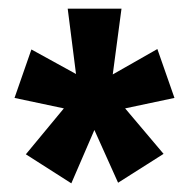

<svg xmlns="http://www.w3.org/2000/svg" viewBox="-20 -762 432 439"><path d="M378.9 -538.1 266.1 -514.2 354 -410.2 250 -344.2 195.8 -464.8 143.1 -342.8 39.1 -409.2 126 -514.2 13.2 -538.1 51.8 -648.9 153.8 -592.8 134.8 -742.2H257.8L237.8 -591.8L339.8 -649.9Z"/></svg>

Font: Fira Sans Compressed
Style: Bold
Weight: 700
Width: 1
Designer: Carrois Corporate & Edenspiekermann AG
Foundry: Carrois Corporate GbR & Edenspiekermann AG
Version: Version 4.203;PS 004.203;hotconv 1.0.88;makeotf.lib2.5.64775